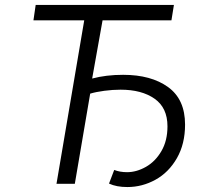

<svg xmlns="http://www.w3.org/2000/svg" viewBox="-20 -742 853 775"><path d="M420 -1 441 -56Q464 -47 493 -47Q531 -47 569 -68.5Q607 -90 631.5 -132Q656 -174 656 -232Q656 -307 604 -343.5Q552 -380 467 -380Q435 -380 401 -375.5Q367 -371 344 -364L282 0H208L320 -660H115L124 -722H682L672 -660H394L352 -425Q408 -440 477 -440Q590 -440 658.5 -390.5Q727 -341 727 -239Q727 -161 694 -103.5Q661 -46 607.5 -16.5Q554 13 494 13Q450 13 420 -1Z"/></svg>

Font: Nebula Sans Book
Style: Regular
Weight: 400
Italic angle: -9°
Designer: Paul D. Hunt for Adobe (as Source Sans)
Foundry: Nebula Entertainment & Broadcasting LLC
Version: Version 1.010